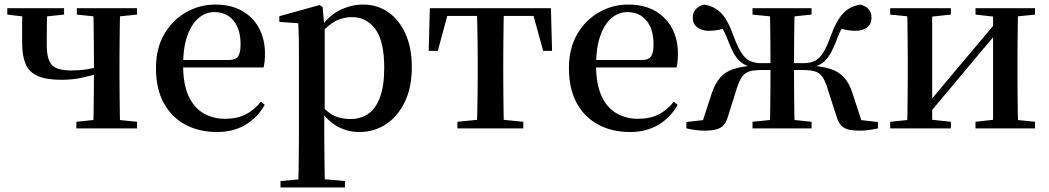

<svg xmlns="http://www.w3.org/2000/svg" viewBox="-20 -563 4600 842"><path d="M250 -213Q183 -213 145 -230Q107 -247 92 -283Q77 -319 77 -375Q77 -421 77 -457Q77 -493 78 -527H188Q186 -490 185.5 -452.5Q185 -415 185 -367Q185 -302 207.5 -278Q230 -254 292 -254Q329 -254 361 -259Q393 -264 434 -276V-247Q388 -233 343.5 -223Q299 -213 250 -213ZM389 0Q390 -25 390.5 -66.5Q391 -108 391.5 -154Q392 -200 392 -237V-296Q392 -330 391.5 -374.5Q391 -419 390.5 -461Q390 -503 389 -527H507Q506 -503 505.5 -461Q505 -419 504.5 -374.5Q504 -330 504 -296V-232Q504 -198 504.5 -153Q505 -108 505.5 -66.5Q506 -25 507 0ZM12 -499V-527H261V-499L155 -488H104ZM315 0V-29L422 -40H471L581 -29V0ZM317 -499V-527H581V-499L473 -488H423Z M932 16Q854 16 793.5 -16Q733 -48 698.5 -110.5Q664 -173 664 -264Q664 -351 700.5 -413.5Q737 -476 796.5 -509.5Q856 -543 924 -543Q994 -543 1043 -514.5Q1092 -486 1117 -437.5Q1142 -389 1142 -328Q1142 -292 1136 -267H714V-300H985Q1014 -300 1024.5 -316Q1035 -332 1035 -369Q1035 -434 1004.5 -472Q974 -510 920 -510Q882 -510 851 -484Q820 -458 801.5 -406Q783 -354 783 -277Q783 -195 806.5 -143Q830 -91 872 -66.5Q914 -42 967 -42Q1020 -42 1058 -61.5Q1096 -81 1124 -117L1141 -103Q1109 -47 1056 -15.5Q1003 16 932 16Z M1210 259V231L1320 221H1382L1493 231V259ZM1288 259Q1289 221 1289.5 179Q1290 137 1290.5 95.5Q1291 54 1291 19V-299Q1291 -350 1290.5 -387.5Q1290 -425 1288 -461L1205 -467V-492L1382 -541L1395 -532L1402 -450L1404 -444V-77L1402 -65V19Q1402 53 1402.5 94.5Q1403 136 1403.5 178.5Q1404 221 1405 259ZM1555 16Q1508 16 1464.5 -6Q1421 -28 1384 -80H1371L1388 -101Q1420 -66 1450 -53.5Q1480 -41 1518 -41Q1560 -41 1593 -62.5Q1626 -84 1645.5 -134Q1665 -184 1665 -266Q1665 -383 1626 -435.5Q1587 -488 1523 -488Q1489 -488 1456 -473Q1423 -458 1382 -411L1369 -432H1379Q1417 -491 1467.5 -517Q1518 -543 1573 -543Q1634 -543 1682 -510Q1730 -477 1758 -415.5Q1786 -354 1786 -268Q1786 -180 1755.5 -116.5Q1725 -53 1673 -18.5Q1621 16 1555 16Z M1860 -340 1865 -527H2396L2401 -340H2362L2311 -525L2367 -493H1894L1950 -525L1900 -340ZM1986 0V-29L2099 -40H2163L2275 -29V0ZM2071 0Q2072 -25 2073 -66.5Q2074 -108 2074.5 -153Q2075 -198 2075 -232V-296Q2075 -330 2074.5 -374.5Q2074 -419 2073 -461Q2072 -503 2071 -527H2190Q2189 -503 2188.5 -461Q2188 -419 2187.5 -374.5Q2187 -330 2187 -296V-232Q2187 -198 2187.5 -153Q2188 -108 2188.5 -66.5Q2189 -25 2190 0Z M2743 16Q2665 16 2604.5 -16Q2544 -48 2509.5 -110.5Q2475 -173 2475 -264Q2475 -351 2511.5 -413.5Q2548 -476 2607.5 -509.5Q2667 -543 2735 -543Q2805 -543 2854 -514.5Q2903 -486 2928 -437.5Q2953 -389 2953 -328Q2953 -292 2947 -267H2525V-300H2796Q2825 -300 2835.5 -316Q2846 -332 2846 -369Q2846 -434 2815.5 -472Q2785 -510 2731 -510Q2693 -510 2662 -484Q2631 -458 2612.5 -406Q2594 -354 2594 -277Q2594 -195 2617.5 -143Q2641 -91 2683 -66.5Q2725 -42 2778 -42Q2831 -42 2869 -61.5Q2907 -81 2935 -117L2952 -103Q2920 -47 2867 -15.5Q2814 16 2743 16Z M2990 0V-28L3132 -44L3055 -12L3101 -153Q3116 -197 3138 -222.5Q3160 -248 3196 -260Q3232 -272 3289 -276L3286 -266Q3246 -273 3220.5 -298.5Q3195 -324 3173 -385Q3160 -419 3148 -438Q3136 -457 3115 -480L3166 -442Q3148 -435 3129.5 -431.5Q3111 -428 3088 -428Q3058 -428 3038 -443Q3018 -458 3018 -485Q3018 -529 3067 -543Q3114 -536 3144 -504Q3174 -472 3200 -397Q3218 -350 3235 -326Q3252 -302 3272.5 -294Q3293 -286 3318 -286H3410V-256H3322Q3289 -256 3268.5 -250.5Q3248 -245 3235.5 -228Q3223 -211 3212 -178L3174 -57Q3164 -19 3142 -4.5Q3120 10 3070 10Q3050 10 3029 7Q3008 4 2990 0ZM3830 0Q3812 4 3791 7Q3770 10 3751 10Q3700 10 3678.5 -4.5Q3657 -19 3647 -57L3608 -178Q3598 -211 3585 -228Q3572 -245 3552 -250.5Q3532 -256 3498 -256H3410V-286H3503Q3529 -286 3549 -294Q3569 -302 3586 -326Q3603 -350 3620 -397Q3647 -472 3677 -504Q3707 -536 3754 -543Q3802 -529 3802 -485Q3802 -458 3782.5 -443Q3763 -428 3732 -428Q3709 -428 3692 -431.5Q3675 -435 3657 -442L3705 -480Q3684 -457 3672 -438Q3660 -419 3648 -385Q3625 -324 3600 -298.5Q3575 -273 3534 -266L3531 -276Q3588 -272 3624 -260Q3660 -248 3682.5 -222.5Q3705 -197 3719 -153L3765 -12L3688 -44L3830 -28ZM3355 0Q3357 -25 3357.5 -68Q3358 -111 3358.5 -162Q3359 -213 3359 -262V-280Q3359 -322 3358.5 -370Q3358 -418 3357.5 -460.5Q3357 -503 3355 -527H3465Q3464 -503 3463.5 -460.5Q3463 -418 3462.5 -370Q3462 -322 3462 -280V-262Q3462 -213 3462.5 -162Q3463 -111 3463.5 -68Q3464 -25 3465 0ZM3280 0V-29L3389 -40H3433L3539 -29V0ZM3280 -499V-527H3539V-499L3433 -488H3389Z M3884 0V-29L3992 -40H4047L4150 -29V0ZM4258 0V-29L4357 -40H4411L4519 -29V0ZM3957 0Q3959 -25 3959.5 -66.5Q3960 -108 3960.5 -153Q3961 -198 3961 -232V-296Q3961 -330 3960.5 -374.5Q3960 -419 3959.5 -461Q3959 -503 3957 -527H4068V0ZM4042 -50 3999 -73H4019L4185 -271L4360 -479L4402 -457H4383L4213 -254ZM4335 0V-527H4445Q4444 -503 4443.5 -461Q4443 -419 4442.5 -374.5Q4442 -330 4442 -296V-232Q4442 -198 4442.5 -153Q4443 -108 4443.5 -66.5Q4444 -25 4445 0ZM3884 -499V-527H4150V-499L4047 -488H3993ZM4258 -499V-527H4519V-499L4411 -488H4357Z"/></svg>

Font: Noto Serif KR SemiBold
Style: Regular
Weight: 600
Designer: Ryoko NISHIZUKA 西塚涼子 (kana & ideographs); Frank Grießhammer (Latin, Greek & Cyrillic); Wenlong ZHANG 张文龙 (bopomofo); San
Foundry: Adobe
Version: Version 2.003-H1;hotconv 1.1.1;makeotfexe 2.6.0